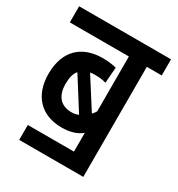

<svg xmlns="http://www.w3.org/2000/svg" viewBox="-153 -721 763 825"><g transform="rotate(30 228.0 -309.0)"><path d="M64 -70V4H382V-542H456V-622H0V-542H293V-270C289 -262 283 -256 278 -250L183 -399C191 -401 199 -401 208 -401C227 -401 246 -399 262 -394L268 -472C248 -477 227 -480 200 -480C101 -480 31 -424 31 -305C31 -197 94 -133 194 -133C234 -133 267 -142 293 -163V-70ZM116 -305C116 -336 122 -358 135 -373L233 -218C222 -213 211 -211 199 -211C150 -211 116 -239 116 -305Z"/></g></svg>

Font: Noto Sans Devanagari ExtraCondensed Medium
Style: Regular
Weight: 500
Width: 2
Designer: Jelle Bosma - Monotype Design Team
Foundry: Monotype Imaging Inc.
Version: Version 2.004